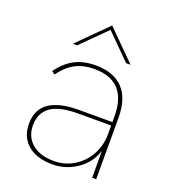

<svg xmlns="http://www.w3.org/2000/svg" viewBox="-130 -794 792 895"><g transform="rotate(20 266.0 -347.0)"><path d="M428 -133Q407 -69 352 -32Q297 5 232 5Q153 5 109 -33Q65 -71 65 -136Q65 -207 114 -241Q164 -276 261 -276H428V-304Q428 -480 265 -480Q211 -480 171.5 -459Q132 -438 98 -392L83 -404Q120 -454 163 -476Q206 -498 265 -498Q355 -498 401.5 -449Q448 -400 448 -304V0H428ZM234 -12Q286 -12 331 -39Q376 -66 402 -113Q428 -160 428 -217V-259H263Q172 -259 128 -228Q85 -196 85 -136Q85 -79 124.5 -45.5Q164 -12 234 -12ZM273 -699 416 -556H394L273 -677L151 -556H130Z"/></g></svg>

Font: Hanken Grotesk Thin
Style: Regular
Weight: 100
Designer: Alfredo Marco Pradil
Foundry: Hanken Design Co.
Version: Version 3.014